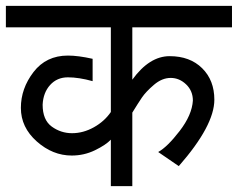

<svg xmlns="http://www.w3.org/2000/svg" viewBox="-30 -633 809 653"><path d="M347 -252V-540H-10V-613H759V-540H420V-362Q478 -442 547 -442Q616 -442 657.5 -401Q699 -360 699 -294Q699 -206 578 -68L508 -116Q539 -133 581 -187.5Q623 -242 626 -291Q626 -324 603 -346Q580 -368 550.5 -368Q521 -368 493.5 -344.5Q466 -321 452.5 -301Q439 -281 420 -250V0H347V-158Q330 -140 293 -122Q256 -104 214 -104Q149 -104 95 -152Q41 -200 41 -266Q41 -332 84 -388Q127 -444 201 -444Q236 -444 285 -433V-357Q238 -370 201 -370Q164 -370 140.5 -344Q117 -318 115 -277Q115 -225 146 -202.5Q177 -180 215 -180Q253 -180 289 -200Q325 -220 347 -252Z"/></svg>

Font: Autonym
Style: Regular
Weight: 500
Version: Version 1.0.20131126